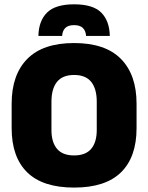

<svg xmlns="http://www.w3.org/2000/svg" viewBox="-20 -853 687 890"><path d="M323.5 16.5Q178 16.5 106 -54.2Q34 -125 34 -259V-372Q34 -506.5 106.5 -580Q179 -653.5 323.5 -653.5Q468 -653.5 540.5 -580Q613 -506.5 613 -372V-259Q613 -125 541 -54.2Q469 16.5 323.5 16.5ZM323.5 -132.5Q377 -132.5 402.8 -163.2Q428.5 -194 428.5 -250V-381.5Q428.5 -441.5 402.8 -473.5Q377 -505.5 323.5 -505.5Q270 -505.5 244.2 -473.5Q218.5 -441.5 218.5 -381.5V-250Q218.5 -194 244.2 -163.2Q270 -132.5 323.5 -132.5ZM323.5 -833Q411 -833 449.2 -794.8Q487.5 -756.5 489 -686.5H379Q377.5 -710 364.2 -723.2Q351 -736.5 323.5 -736.5Q295.5 -736.5 282.5 -723.2Q269.5 -710 268 -686.5H158Q159.5 -756.5 198.2 -794.8Q237 -833 323.5 -833Z"/></svg>

Font: Anek Latin Medium ExtraBold
Style: Regular
Weight: 800
Version: Version 1.003